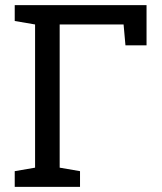

<svg xmlns="http://www.w3.org/2000/svg" viewBox="-20 -731 634 751"><path d="M37.6 0V-61.5L117.2 -75.2V-635.3L37.6 -648.9V-710.9H553.2V-553.7H470.7L463.4 -635.3H213.4V-75.2L293 -61.5V0Z"/></svg>

Font: Roboto Slab LO
Style: Regular
Weight: 400
Designer: Google
Version: Version 2.000